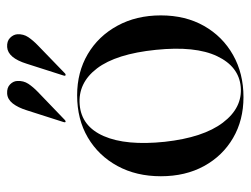

<svg xmlns="http://www.w3.org/2000/svg" viewBox="-100 -574 685 524"><g transform="rotate(-90 242.0 -312.5)"><path d="M243.5 -444Q306.5 -444 355.8 -415Q405 -386 433.2 -334.2Q461.5 -282.5 461.5 -215.5Q461.5 -148.5 432.8 -97.8Q404 -47 353.5 -18.5Q303 10 238.5 10Q175.5 10 126.8 -18.5Q78 -47 50.2 -97.8Q22.5 -148.5 22.5 -215.5Q22.5 -282.5 50.5 -334Q78.5 -385.5 128.2 -414.8Q178 -444 243.5 -444ZM266.5 2.5Q322 -2.5 350.2 -62Q378.5 -121.5 367.5 -229Q356.5 -337.5 316.8 -389.8Q277 -442 217.5 -437Q158.5 -432 132 -371.2Q105.5 -310.5 116.5 -205Q128 -100 168.8 -46.2Q209.5 7.5 266.5 2.5ZM329.5 -581.5Q345.5 -633 375 -635Q391 -636 400 -627.2Q409 -618.5 410 -607.5Q411 -590.5 402 -577.2Q393 -564 379.5 -551L303 -477Q300 -474.5 297.5 -476Q296 -477.5 297.5 -481.5ZM202.5 -581.5Q210 -605.5 221.2 -619.8Q232.5 -634 248 -635Q264 -636 273 -627.2Q282 -618.5 282.5 -607.5Q283.5 -590.5 274.8 -577.2Q266 -564 252.5 -551L175.5 -477Q172.5 -474.5 170.5 -476Q169 -477 170.5 -481.5Z"/></g></svg>

Font: Fraunces 144pt S000
Style: Regular
Weight: 400
Version: Version 1.000; ttfautohint (v1.8.3)